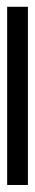

<svg xmlns="http://www.w3.org/2000/svg" viewBox="204 -946 100 555"><g transform="rotate(90 254.5 -669.0)"><path d="M-2.9 -699.2H512.2V-639.2H-2.9Z"/></g></svg>

Font: Amethysta
Style: Regular
Weight: 400
Designer: Konstantin Vinogradov, Alexei Vanyashin
Foundry: Cyreal (www.cyreal.org)
Version: Version 1.003